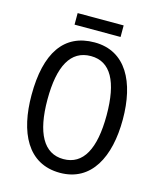

<svg xmlns="http://www.w3.org/2000/svg" viewBox="-126 -944 871 1044"><g transform="rotate(15 309.5 -422.0)"><path d="M439 -854H180V-789H439ZM567 -358C567 -568 488 -724 311 -724C139 -724 53 -596 53 -359C53 -151 128 10 311 10C488 10 567 -148 567 -358ZM143 -358C143 -546 197 -647 311 -647C422 -647 476 -547 476 -358C476 -168 421 -67 310 -67C199 -67 143 -170 143 -358Z"/></g></svg>

Font: Noto Sans Devanagari UI Condensed
Style: Regular
Weight: 400
Width: 3
Designer: Jelle Bosma - Monotype Design Team
Foundry: Monotype Imaging Inc.
Version: Version 2.004